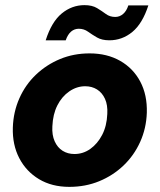

<svg xmlns="http://www.w3.org/2000/svg" viewBox="-20 -716 622 748"><path d="M250 12Q182 12 132 -18Q82 -48 55 -100Q28 -152 30 -219Q32 -280 55.5 -333Q79 -386 120 -425Q161 -464 214 -486Q267 -508 329 -508Q397 -508 448 -479Q499 -450 526.5 -398Q554 -346 552 -277Q550 -216 526 -163Q502 -110 461 -71Q420 -32 366.5 -10Q313 12 250 12ZM270 -116Q304 -116 332 -136Q360 -156 378 -190.5Q396 -225 398 -272Q400 -307 389 -331Q378 -355 358 -367.5Q338 -380 312 -380Q279 -380 250 -360Q221 -340 203.5 -305.5Q186 -271 184 -224Q182 -190 193 -165.5Q204 -141 224 -128.5Q244 -116 270 -116ZM158 -559Q181 -631 220.5 -663.5Q260 -696 309 -696Q339 -696 358 -684.5Q377 -673 392.5 -661.5Q408 -650 429 -650Q446 -650 459.5 -661.5Q473 -673 480 -695H558Q535 -624 495.5 -591.5Q456 -559 406 -559Q377 -559 358 -570Q339 -581 323 -592.5Q307 -604 287 -604Q270 -604 257 -593Q244 -582 236 -559Z"/></svg>

Font: DM Sans 36pt Black
Style: Italic
Weight: 900
Italic angle: -10°
Designer: Colophon Foundry, Jonny Pinhorn
Foundry: Colophon Foundry
Version: Version 4.004;gftools[0.9.30]